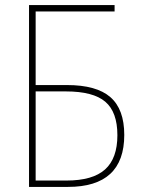

<svg xmlns="http://www.w3.org/2000/svg" viewBox="-20 -734 558 754"><path d="M94 0V-714H430V-689H120V-400H243Q359 -400 413.5 -352.5Q468 -305 468 -204Q468 0 247 0ZM120 -25H241Q344 -25 392.5 -68.5Q441 -112 441 -203Q441 -294 393.5 -334.5Q346 -375 239 -375H120Z"/></svg>

Font: Noto Sans SemiCondensed Thin
Style: Regular
Weight: 100
Width: 4
Designer: Monotype Design Team
Foundry: Monotype Imaging Inc.
Version: Version 2.013; ttfautohint (v1.8.4.7-5d5b)